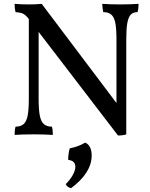

<svg xmlns="http://www.w3.org/2000/svg" viewBox="-20 -699 782 999"><path d="M701 -679Q701 -654 696 -636Q673 -636 660.5 -623Q648 -610 642.5 -579.5Q637 -549 637 -494V0Q621 6 594 6L181 -533V-187Q181 -129 187 -98Q193 -67 208 -53.5Q223 -40 250 -40Q255 -25 255 3Q210 0 156 0Q94 0 56 3Q56 -25 61 -40Q88 -40 103 -53.5Q118 -67 124 -98Q130 -129 130 -187V-600L126 -605Q112 -622 99.5 -628Q87 -634 61 -636Q56 -654 56 -679Q86 -676 130 -676Q170 -676 197 -679L586 -163V-494Q586 -550 580 -580Q574 -610 559 -623Q544 -636 517 -636Q512 -665 512 -679Q555 -676 606 -676Q660 -676 701 -679ZM457 110Q457 200 350 280Q330 276 322 259Q346 235 359 211Q372 187 372 169Q372 137 335 133Q334 124 336.5 104Q339 84 343 73Q391 63 423 43Q440 50 448.5 67.5Q457 85 457 110Z"/></svg>

Font: Vollkorn SC
Style: Regular
Weight: 400
Designer: Friedrich Althausen
Foundry: Friedrich Althausen
Version: Version 4.015